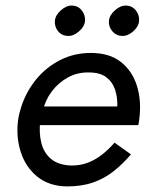

<svg xmlns="http://www.w3.org/2000/svg" viewBox="-20 -660 540 689"><path d="M103 -278H401Q402 -312 392.5 -339.5Q383 -367 360.5 -383.5Q338 -400 299 -400Q258 -401 223.5 -382Q189 -363 165.5 -331.5Q142 -300 133 -260L125 -230Q119 -186 128 -148.5Q137 -111 164 -89Q191 -67 237 -66Q270 -66 297.5 -77Q325 -88 348.5 -107Q372 -126 391 -148L450 -106Q422 -73 389 -46.5Q356 -20 315 -5.5Q274 9 220 9Q156 8 114 -26Q72 -60 54.5 -114.5Q37 -169 45 -230Q47 -243 50 -255Q53 -267 57 -279Q75 -333 110.5 -376Q146 -419 196 -444.5Q246 -470 306 -470Q373 -470 414 -437.5Q455 -405 471.5 -351.5Q488 -298 480 -234Q479 -228 478.5 -222.5Q478 -217 476 -211H92ZM371 -586Q373 -606 393 -623.5Q413 -641 433 -640Q455 -639 468 -622Q481 -605 479 -584Q477 -564 457.5 -547Q438 -530 417 -531Q396 -532 382.5 -548.5Q369 -565 371 -586ZM177 -586Q179 -606 199 -623.5Q219 -641 239 -640Q261 -639 274 -622Q287 -605 285 -584Q283 -564 263 -547Q243 -530 223 -531Q201 -532 188 -548.5Q175 -565 177 -586Z"/></svg>

Font: Jost
Style: Italic
Weight: 400
Italic angle: -5°
Version: Version 3.710